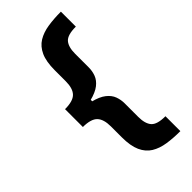

<svg xmlns="http://www.w3.org/2000/svg" viewBox="-280 -834 1032 1032"><g transform="rotate(-45 236.0 -318.0)"><path d="M68.3 -310.1V-385.6Q129.3 -385.6 153.2 -410.3Q177.1 -435 177.1 -489.6V-572.8Q177.1 -638.3 195.1 -678Q213.2 -717.7 246.2 -737.9Q279.3 -758.1 324.4 -765Q369.4 -772 423.1 -772V-658.3Q360 -658.5 338.5 -634Q317.1 -609.5 317.1 -557.5V-453.6Q317.1 -426.7 307.7 -401Q298.3 -375.3 272.3 -354.8Q246.3 -334.4 197.2 -322.2Q148.1 -310.1 68.3 -310.1ZM423.1 136.2Q369.4 136.2 324.4 129.3Q279.3 122.4 246.2 102.2Q213.2 82.1 195.1 42.3Q177.1 2.5 177.1 -63V-145.8Q177.1 -200.4 153.2 -225.1Q129.3 -249.9 68.3 -250.1V-325.7Q148.1 -325.7 197.2 -313.4Q246.3 -301.2 272.3 -280.6Q298.3 -260.1 307.7 -234.3Q317.1 -208.5 317.1 -181.7V-78.2Q317.1 -26.6 338.5 -1.8Q360 22.9 423.1 22.9ZM68.3 -249.9V-385.8H201.5V-249.9Z"/></g></svg>

Font: Inter V
Style: 
Weight: 400
Designer: Rasmus Andersson
Foundry: rsms
Version: Version 4.000;git-a3f224843